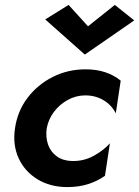

<svg xmlns="http://www.w3.org/2000/svg" viewBox="-20 -752 566 781"><path d="M170 -230Q177 -267 199.5 -297Q222 -327 255.5 -345.5Q289 -364 327 -364Q368 -364 401 -344.5Q434 -325 451 -291L471 -424Q444 -446 408.5 -458Q373 -470 328 -470Q256 -470 194.5 -439Q133 -408 92 -354Q51 -300 41 -230Q31 -163 55.5 -109Q80 -55 132 -23Q184 9 254 9Q301 9 339.5 -3.5Q378 -16 407 -37L427 -169Q400 -139 360 -117.5Q320 -96 273 -97Q236 -98 211 -116Q186 -134 175.5 -164Q165 -194 170 -230ZM338 -645 259 -732 164 -673 325 -530 526 -669 447 -732Z"/></svg>

Font: Jost SemiBold
Style: Italic
Weight: 600
Italic angle: -5°
Version: Version 3.710